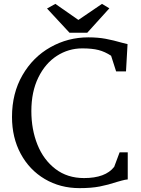

<svg xmlns="http://www.w3.org/2000/svg" viewBox="-20 -958 728 992"><path d="M42 0ZM611 -737 639 -730 631 -589H580L554 -670Q522 -691 489 -699.5Q456 -708 405 -708Q334 -708 274 -669.5Q214 -631 178 -557.5Q142 -484 142 -384Q142 -289 173.5 -210.5Q205 -132 266.5 -85Q328 -38 414 -38Q525 -38 570 -96L598 -171H640V-31Q627 -30 609 -25Q591 -20 584 -18Q539 -3 495.5 5.5Q452 14 391 14Q291 14 211.5 -33Q132 -80 87 -163.5Q42 -247 42 -354Q42 -476 96 -569.5Q150 -663 240.5 -714Q331 -765 436 -765Q486 -765 526 -757.5Q566 -750 611 -737ZM266 -938 385 -855 507 -938 545 -915 431 -789H339L223 -914Z"/></svg>

Font: Martel DemiBold
Style: Regular
Weight: 600
Designer: Dan Reynolds
Foundry: Dan Reynolds
Version: Version 1.001; ttfautohint (v1.1) -l 5 -r 5 -G 72 -x 0 -D la